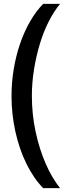

<svg xmlns="http://www.w3.org/2000/svg" viewBox="-20 -813 359 1000"><path d="M205 167Q155 116 117.5 39.5Q80 -37 60 -128Q40 -219 40 -313Q40 -384 51.5 -453Q63 -522 84.5 -585Q106 -648 136.5 -701Q167 -754 205 -793H293Q260 -753 233 -699.5Q206 -646 187 -582.5Q168 -519 157 -450.5Q146 -382 146 -313Q146 -218 165.5 -127Q185 -36 218 39.5Q251 115 293 167Z"/></svg>

Font: Hubot Sans Condensed ExtraLight Medium
Style: Regular
Weight: 500
Version: Version 2.000